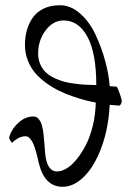

<svg xmlns="http://www.w3.org/2000/svg" viewBox="-20 -715 508 740"><path d="M15.1 -186Q25.4 -219.2 51.8 -242.7Q78.1 -266.1 107.9 -266.1Q114.3 -266.1 119.6 -263.9Q125 -261.7 129.2 -256.3Q133.3 -251 136.2 -245.8Q139.2 -240.7 141.6 -231.2Q144 -221.7 145.5 -214.4Q147 -207 148.2 -194.1Q149.4 -181.2 150.1 -173.3Q150.9 -165.5 152.1 -150.1Q153.3 -134.8 153.8 -127Q159.7 -54.2 200.2 -54.2Q217.3 -54.2 236.8 -65.9Q256.3 -77.6 275.6 -101.3Q294.9 -125 311 -156.2Q327.1 -187.5 337.6 -230.2Q348.1 -272.9 349.1 -319.8Q329.6 -323.2 309.8 -328.4Q290 -333.5 262 -343Q233.9 -352.5 209.5 -364.3Q185.1 -376 159.9 -393.8Q134.8 -411.6 116.7 -432.4Q98.6 -453.1 87.4 -481.4Q76.2 -509.8 76.2 -542Q76.2 -572.8 83.7 -599.1Q91.3 -625.5 106.7 -647.5Q122.1 -669.4 148.7 -682.1Q175.3 -694.8 210.9 -694.8Q252.9 -694.8 289.3 -662.4Q325.7 -629.9 348.6 -580.6Q371.6 -531.2 385.5 -479.7Q399.4 -428.2 402.8 -382.8Q407.2 -382.3 416.7 -381.8Q426.3 -381.3 430.2 -380.9Q435.1 -373 442.1 -352.5Q449.2 -332 449.2 -325.2Q449.2 -321.3 446.5 -315.4Q443.8 -309.6 440.9 -308.1Q431.6 -308.1 402.8 -311Q398.4 -221.7 371.6 -148.4Q344.7 -75.2 304.9 -35.2Q265.1 4.9 221.2 4.9Q152.3 4.9 129.9 -85Q129.4 -87.4 127.2 -96.9Q125 -106.4 123.8 -111.6Q122.6 -116.7 119.9 -126.7Q117.2 -136.7 115 -142.6Q112.8 -148.4 109.9 -156.7Q106.9 -165 103.5 -170.2Q100.1 -175.3 96.2 -180.4Q92.3 -185.5 87.6 -187.7Q83 -189.9 78.1 -189.9Q63.5 -189.9 48.8 -181.6Q34.2 -173.3 27.8 -165Q24.4 -165 19.8 -173.1Q15.1 -181.2 15.1 -186ZM127 -508.8Q127 -485.4 135.5 -466.6Q144 -447.8 157.2 -435.5Q170.4 -423.3 189.9 -414.1Q209.5 -404.8 227.3 -400.1Q245.1 -395.5 267.1 -392.6Q289.1 -389.6 303 -388.9Q316.9 -388.2 333 -387.7Q349.1 -387.2 351.1 -387.2Q351.1 -510.7 316.9 -573.5Q282.7 -636.2 225.1 -636.2Q184.6 -636.2 155.8 -597.9Q127 -559.6 127 -508.8Z"/></svg>

Font: Crimson
Style: Roman
Weight: 400
Version: Version 0.8